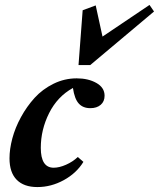

<svg xmlns="http://www.w3.org/2000/svg" viewBox="-20 -739 638 770"><path d="M294.9 -478 311.5 -697.8 363.8 -717.3 391.1 -592.3 579.6 -719.2 597.7 -692.9 341.8 -478ZM129.9 11.2Q75.7 11.2 46.9 -18.1Q18.1 -47.4 18.1 -104Q18.1 -141.1 29.5 -184.1Q41 -227.1 64.2 -269.5Q87.4 -312 118.9 -346.7Q150.4 -381.3 194.6 -403.1Q238.8 -424.8 287.6 -424.8Q334 -424.8 366.7 -406.2Q399.4 -387.7 399.4 -355Q399.4 -332 383.8 -318.6Q368.2 -305.2 342.3 -305.2Q312.5 -305.2 295.7 -324Q278.8 -342.8 272.5 -386.2Q210.4 -352.1 177 -285.4Q143.6 -218.8 143.6 -146Q143.6 -66.4 195.3 -66.4Q217.8 -66.4 244.9 -78.4Q272 -90.3 292 -109.4L314.5 -89.8Q286.6 -44.4 235.8 -16.6Q185.1 11.2 129.9 11.2Z"/></svg>

Font: Elstob 18pt ExtraBold
Style: Italic
Weight: 800
Italic angle: -20°
Designer: Peter S. Baker
Version: Version 1.015